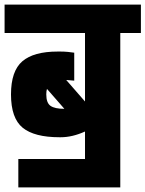

<svg xmlns="http://www.w3.org/2000/svg" viewBox="-30 -694 635 838"><path d="M585 -674V-550H495V124H50V0H341V-120Q286 -95 235 -95H230Q120 -95 69 -136.5Q18 -178 18 -282Q18 -384 67.5 -426.5Q117 -469 222 -469H234Q249 -469 266 -467.5Q283 -466 294 -464V-342L259 -345L341 -251V-550H-10V-674ZM251 -219 175 -306Q172 -296 172 -282Q172 -245 190.5 -232Q209 -219 251 -219Z"/></svg>

Font: Biryani Heavy
Style: Regular
Weight: 900
Designer: Dan Reynolds and Mathieu Réguer
Foundry: Dan Reynolds and Mathieu Réguer
Version: Version 1.003; ttfautohint (v1.1) -l 5 -r 5 -G 72 -x 0 -D la